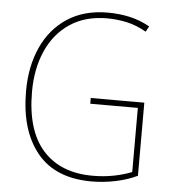

<svg xmlns="http://www.w3.org/2000/svg" viewBox="-52 -773 752 832"><g transform="rotate(5 323.5 -357.5)"><path d="M342 -350H575V-32Q531 -11 479 -0.5Q427 10 377 10Q219 10 139.5 -87.5Q60 -185 60 -355Q60 -462 97.5 -545.5Q135 -629 207.5 -677Q280 -725 384 -725Q433 -725 478.5 -715Q524 -705 567 -681L554 -657Q510 -682 467.5 -691Q425 -700 383 -700Q288 -700 221.5 -655.5Q155 -611 120.5 -533Q86 -455 86 -355Q86 -186 163 -100.5Q240 -15 379 -15Q428 -15 471 -23.5Q514 -32 549 -46V-325H342Z"/></g></svg>

Font: Noto Sans Gurmukhi UI SemiCondensed Thin
Style: Regular
Weight: 100
Width: 4
Designer: Jelle Bosma - Monotype Design Team
Foundry: Monotype Imaging Inc.
Version: Version 2.004; ttfautohint (v1.8.4.7-5d5b)